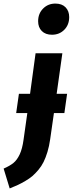

<svg xmlns="http://www.w3.org/2000/svg" viewBox="-91 -827 405 1068"><path d="M198.2 -633.8Q162.1 -633.8 141.6 -654.3Q121.1 -674.8 121.1 -709Q121.1 -751.5 148.7 -779.3Q176.3 -807.1 216.8 -807.1Q253.4 -807.1 273.7 -786.4Q293.9 -765.6 293.9 -731.9Q293.9 -689 266.6 -661.4Q239.3 -633.8 198.2 -633.8ZM255.9 -530.8 224.1 -305.2H282.2L267.1 -198.2H209L188 -51.8Q182.6 -13.7 172.9 18.3Q163.1 50.3 151.4 74Q139.6 97.7 122.6 117.9Q105.5 138.2 89.4 152.1Q73.2 166 50.3 179.4Q27.3 192.9 8.5 201.7Q-10.3 210.4 -37.1 221.2L-70.8 110.8Q-36.1 95.7 -16.1 79.3Q3.9 63 18.6 31.7Q33.2 0.5 40 -49.8L61 -198.2H-1L14.2 -305.2H76.2L106.9 -530.8Z"/></svg>

Font: Fira Sans Compressed
Style: Bold Italic
Weight: 700
Width: 3
Italic angle: -8°
Designer: Carrois Corporate & Edenspiekermann AG
Foundry: Carrois Corporate GbR & Edenspiekermann AG
Version: Version 4.203;PS 004.203;hotconv 1.0.88;makeotf.lib2.5.64775